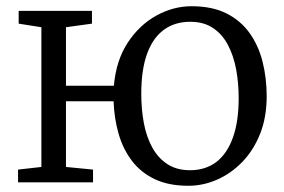

<svg xmlns="http://www.w3.org/2000/svg" viewBox="-20 -586 912 617"><path d="M585.5 11Q521.5 11 476.8 -10.5Q432 -32 403.5 -69.8Q375 -107.5 361 -156.5Q347 -205.5 345 -260.5H192V-49.5L279 -41V0H38V-41L113 -49.5V-498.5L40 -510V-551H275.5V-510L192 -498.5V-310.5H346Q353 -391.5 390.2 -448.5Q427.5 -505.5 482.2 -535.8Q537 -566 595.5 -566Q662 -566 708 -542.8Q754 -519.5 782.5 -479.2Q811 -439 824 -386.8Q837 -334.5 837 -277Q837 -209 815.8 -155.8Q794.5 -102.5 758.2 -65.2Q722 -28 677.2 -8.5Q632.5 11 585.5 11ZM590.5 -39Q640 -39 674.8 -65.2Q709.5 -91.5 728.2 -143.2Q747 -195 747 -270.5Q747 -319.5 738.8 -363.5Q730.5 -407.5 712.2 -442Q694 -476.5 664.2 -496.2Q634.5 -516 591.5 -516Q541.5 -516 506.2 -490Q471 -464 452.5 -412.8Q434 -361.5 434 -284.5Q434 -235 442.2 -190.8Q450.5 -146.5 469.2 -112.2Q488 -78 518 -58.5Q548 -39 590.5 -39Z"/></svg>

Font: Merriweather 28pt Light
Style: Regular
Weight: 300
Version: Version 2.100